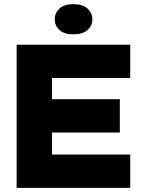

<svg xmlns="http://www.w3.org/2000/svg" viewBox="-20 -903 681 923"><path d="M60 -688H230V0H60ZM93 -528V-688H606V-528ZM93 0V-160H606V0ZM93 -266V-426H556V-266ZM333 -738Q288 -738 265.5 -759Q243 -780 243 -810Q243 -840 265.5 -861.5Q288 -883 333 -883Q378 -883 401 -861.5Q424 -840 424 -810Q424 -780 401 -759Q378 -738 333 -738Z"/></svg>

Font: Roundo Variable
Style: Regular
Weight: 200
Designer: Shiva Nallaperumal
Foundry: Indian Type Foundry
Version: Version 2.000